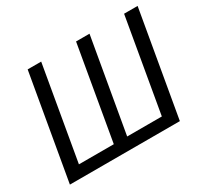

<svg xmlns="http://www.w3.org/2000/svg" viewBox="-144 -920 1204 1129"><g transform="rotate(-30 458.5 -355.5)"><path d="M247.6 -710.9 137.7 -76.7H374.5L484.4 -710.9H575.7L465.3 -76.7H700.7L810.5 -710.9H902.3L778.8 0H32.2L155.8 -710.9Z"/></g></svg>

Font: Roboto
Style: Italic
Weight: 400
Italic angle: -12°
Designer: Google
Version: Version 2.134; 2016; ttfautohint (v1.6)